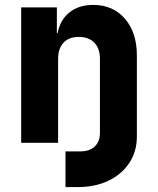

<svg xmlns="http://www.w3.org/2000/svg" viewBox="-20 -580 640 780"><path d="M246 180V35H306Q344 35 365 15Q386 -5 386 -41V-340Q386 -383 363.5 -406.5Q341 -430 300 -430Q260 -430 238 -406.5Q216 -383 216 -340V0H66V-550H211V-445H214Q224 -499 262 -529.5Q300 -560 359 -560Q439 -560 487.5 -504Q536 -448 536 -355V-25Q536 35 505.5 81.5Q475 128 421 154Q367 180 296 180Z"/></svg>

Font: JetBrains Mono NL ExtraBold
Style: Regular
Weight: 800
Designer: Philipp Nurullin, Konstantin Bulenkov
Foundry: JetBrains
Version: Version 2.304; ttfautohint (v1.8.4.7-5d5b)